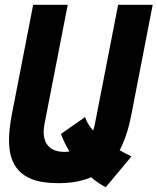

<svg xmlns="http://www.w3.org/2000/svg" viewBox="-20 -749 656 800"><path d="M420.4 31.2Q388.2 14.2 359.9 -10.3Q330.6 2 296.9 8.1Q263.2 14.2 222.2 14.2Q153.8 14.2 111.6 -2.9Q69.3 -20 46.4 -53.2Q32.2 -73.7 24.9 -101.1Q17.6 -128.4 17.6 -165.5Q17.6 -189 20.5 -214.4Q23.4 -239.7 28.8 -269L118.2 -729H262.2L165.5 -232.9Q163.6 -224.1 162.8 -215.3Q162.1 -206.5 162.1 -199.2Q162.1 -159.2 184.1 -137.7Q206.1 -116.2 248 -116.2Q259.3 -116.2 269.5 -117.7Q257.8 -137.2 248.8 -155.8Q239.7 -174.3 233.9 -190.9L334.5 -261.2Q339.4 -245.6 348.1 -231.7Q356.9 -217.8 368.2 -205.1Q370.6 -211.9 372.3 -218.8Q374 -225.6 375.5 -232.9L472.2 -729H616.2L526.9 -269Q517.6 -221.7 505.1 -185.5Q492.7 -149.4 478.5 -123Q490.7 -116.2 502.9 -109.9Q515.1 -103.5 527.8 -97.2L420.4 31.2Z"/></svg>

Font: Hack
Style: Bold Italic
Weight: 700
Italic angle: -11°
Monospace: yes
Designer: Christopher Simpkins
Foundry: Christopher Simpkins
Version: Version 2.017; ttfautohint (v1.4.1) -l 4 -r 80 -G 350 -x 0 -